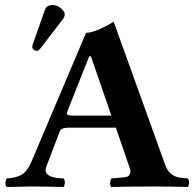

<svg xmlns="http://www.w3.org/2000/svg" viewBox="-20 -745 780 767"><path d="M272.9 -283.2H424.8L343.3 -520H336.4L247.6 -296.4Q243.7 -285.6 259.8 -283.7Q265.6 -283.2 272.9 -283.2ZM165 -79.1Q150.9 -42.5 205.6 -34.7Q215.8 -33.2 233.9 -32.2Q242.2 -23.9 237.3 -4.4Q235.8 0 233.9 2Q159.7 0 101.1 0Q79.1 0 6.8 2Q-1.5 -6.3 3.9 -25.4Q5.4 -29.8 6.8 -32.2Q57.1 -35.6 78.6 -56.2Q94.7 -72.8 106.9 -102.1L323.7 -613.8Q360.8 -614.3 434.1 -658.2L640.1 -85.9Q655.3 -43 696.8 -35.6Q705.1 -34.2 730 -32.2Q738.3 -23.9 733.4 -4.4Q731.9 0 730 2Q655.8 0 596.2 0Q500 0 424.8 2Q416.5 -6.3 421.9 -25.4Q423.3 -29.8 424.8 -32.2Q480.5 -36.1 488.3 -39.1Q506.3 -48.3 499 -71.8L442.9 -234.9H252.9Q226.1 -234.9 219.7 -222.2Q218.8 -219.7 217.8 -217.8ZM188 -725.1Q212.9 -725.1 231 -704.6Q238.3 -695.3 238.8 -687Q237.8 -677.7 233.9 -671.9L140.1 -549.8Q133.8 -542.5 128.9 -542Q114.7 -542 109.9 -552.7Q109.4 -554.7 108.9 -556.2Q109.4 -562 109.9 -564.9L160.2 -708Q167 -724.1 188 -725.1Z"/></svg>

Font: Linux Libertine O
Style: Bold
Weight: 700
Designer: Philipp H. Poll
Foundry: Philipp H. Poll
Version: Version 5.0.0